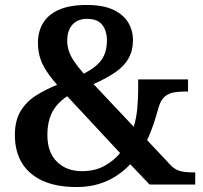

<svg xmlns="http://www.w3.org/2000/svg" viewBox="-20 -744 819 774"><path d="M289 10Q207 10 151.5 -15.5Q96 -41 68 -87.5Q40 -134 40 -200Q40 -258 63 -296Q86 -334 124.5 -358.5Q163 -383 210 -402Q184 -432 166.5 -459Q149 -486 141 -513Q133 -540 133 -571Q133 -618 154.5 -652.5Q176 -687 219.5 -705.5Q263 -724 330 -724Q396 -724 437 -704.5Q478 -685 497 -653Q516 -621 516 -582Q516 -541 499 -510Q482 -479 447.5 -454.5Q413 -430 357 -405L519 -233Q530 -268 533.5 -308Q537 -348 537 -382V-424H738V-375H724Q702 -375 681 -371.5Q660 -368 644 -354.5Q628 -341 619 -310Q611 -280 600 -246.5Q589 -213 573 -179L670 -76Q686 -60 706.5 -54.5Q727 -49 758 -49H767V0H583L505 -82Q482 -57 450.5 -36Q419 -15 379 -2.5Q339 10 289 10ZM310 -54Q363 -54 401.5 -75.5Q440 -97 464 -127L251 -356Q225 -339 207 -317Q189 -295 180 -266Q171 -237 171 -200Q171 -130 209.5 -92Q248 -54 310 -54ZM318 -447Q367 -472 389 -502.5Q411 -533 411 -581Q411 -620 392 -644Q373 -668 331 -668Q293 -668 272 -644.5Q251 -621 251 -580Q251 -556 258.5 -535.5Q266 -515 281 -493.5Q296 -472 318 -447Z"/></svg>

Font: Noto Serif Hebrew SemiBold
Style: Regular
Weight: 600
Version: Version 2.003